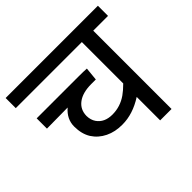

<svg xmlns="http://www.w3.org/2000/svg" viewBox="-153 -789 955 955"><g transform="rotate(-45 324.5 -311.0)"><path d="M184.6 -370.6 37.6 -369.1V-441.4H331.1Q370.6 -441.4 389.2 -439.9L382.3 -370.1H350.1Q290 -370.1 255.9 -344.7Q221.7 -319.3 221.2 -274.4Q221.7 -246.1 235.4 -226.1Q261.7 -188 317.4 -188Q373 -188 418.9 -220.2Q439.9 -234.9 464.8 -259.8V-550.8H0V-622.1H648.9V-550.8H544.9V0H464.8V-165Q391.1 -117.7 317.4 -117.7Q266.6 -117.2 226.6 -136.7Q186.5 -156.2 163.1 -192.4Q140.6 -228.5 140.6 -280.8Q140.6 -333 184.6 -370.6Z"/></g></svg>

Font: NotoSans
Style: Regular
Weight: 400
Designer: Monotype Design team
Foundry: Monotype Imaging Inc.
Version: Version 1.04